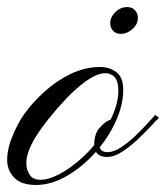

<svg xmlns="http://www.w3.org/2000/svg" viewBox="-20 -525 472 546"><path d="M83 1Q42 1 22.5 -17.8Q2.9 -36.6 0.5 -64Q-1 -97.2 14.4 -135.3Q29.8 -173.3 47.9 -199.2Q71.8 -232.9 106 -263.9Q140.1 -294.9 180.9 -314.7Q221.7 -334.5 264.6 -334.5Q290.5 -334.5 309.3 -321Q328.1 -307.6 330.1 -278.3Q332.5 -236.8 314 -191.2Q295.4 -145.5 263.7 -106.4Q267.1 -92.3 285.6 -92.3Q303.7 -92.3 325.2 -106.7Q346.7 -121.1 366.9 -140.6Q387.2 -160.2 401.9 -176.8Q416.5 -193.4 421.4 -198.2L432.1 -189.9Q422.9 -181.2 405.8 -162.8Q388.7 -144.5 367.9 -125.2Q347.2 -106 325.4 -92.3Q303.7 -78.6 284.7 -78.6Q261.2 -78.6 252.9 -93.3Q216.8 -52.2 171.6 -25.6Q126.5 1 83 1ZM95.7 -13.7Q112.8 -13.7 135.3 -23.4Q157.7 -33.2 180.2 -49.3Q217.8 -76.2 248 -112.3V-114.3Q248 -144.5 263.9 -162.4Q279.8 -180.2 294.9 -185.1Q318.8 -234.9 316.4 -274.4Q314.9 -298.3 304 -307.6Q293 -316.9 279.8 -316.9Q251.5 -316.9 210.2 -283.4Q168.9 -250 118.2 -187Q82 -141.6 67.6 -110.4Q53.2 -79.1 55.2 -56.2Q55.2 -43 64.2 -28.3Q73.2 -13.7 95.7 -13.7ZM323.2 -428.7Q309.6 -428.7 301.5 -437.3Q293.5 -445.8 293.5 -459Q293.5 -476.1 307.9 -490.5Q322.3 -504.9 342.3 -504.9Q356 -504.9 364 -495.8Q372.1 -486.8 372.1 -474.1Q372.1 -456.1 356.7 -442.4Q341.3 -428.7 323.2 -428.7Z"/></svg>

Font: Pinyon Script
Style: Regular
Weight: 400
Designer: Nicole Fally, Eben Sorkin
Foundry: Sorkin Type Co.
Version: Version 1.008; ttfautohint (v1.8.4.7-5d5b)